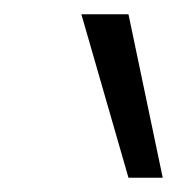

<svg xmlns="http://www.w3.org/2000/svg" viewBox="-20 -120 253 269"><path d="M94 -100H160L208 129H160Z"/></svg>

Font: Cairo Light
Style: Italic
Weight: 300
Italic angle: -13°
Designer: Mohamed Gaber, Accademia di Belle Arti di Urbino and others
Foundry: Kief Type Foundry, Accademia di Belle Arti di Urbino and others
Version: Version 3.011